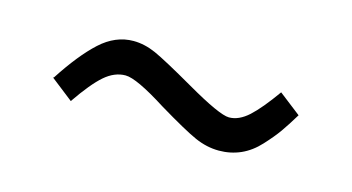

<svg xmlns="http://www.w3.org/2000/svg" viewBox="-34 -438 574 313"><g transform="rotate(15 253.5 -281.5)"><path d="M52.7 -258.8Q81.5 -303.2 107.2 -326.7Q132.8 -350.1 163.1 -350.1Q181.6 -350.1 200.9 -341.6Q220.2 -333 271 -303.7Q329.1 -270 345.2 -270Q361.8 -270 378.2 -284.9Q394.5 -299.8 417 -331.5L454.1 -302.7Q441.9 -282.7 433.6 -271Q425.3 -259.3 411.1 -243.9Q397 -228.5 379.9 -220.9Q362.8 -213.4 343.3 -213.4Q322.8 -213.4 302.5 -222.4Q282.2 -231.4 235.8 -259.3Q183.6 -292.5 165 -292.5Q146.5 -292.5 129.6 -277.8Q112.8 -263.2 89.4 -229L51.3 -258.8Z"/></g></svg>

Font: Anaheim
Style: Regular
Weight: 400
Designer: vernon adams
Foundry: vernon adams
Version: Version 1.002; ttfautohint (v0.93.5-3d13) -l 8 -r 50 -G 200 